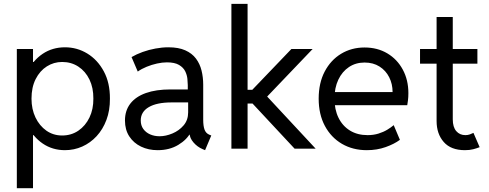

<svg xmlns="http://www.w3.org/2000/svg" viewBox="-20 -772 2538 997"><path d="M67.4 205.1V-517.6H151.4V-450.2H163.1L136.7 -402.3V-129.9L167 -70.3H151.4V205.1ZM317.4 7.8Q252.4 7.8 201.9 -26.6Q151.4 -61 122.3 -121.6Q93.3 -182.1 92.8 -259.8Q93.3 -338.9 122.3 -398.9Q151.4 -459 201.9 -492.7Q252.4 -526.4 317.4 -526.4Q380.4 -526.4 433.6 -493.9Q486.8 -461.4 519 -401.6Q551.3 -341.8 550.8 -259.8Q551.3 -198.7 532.7 -149.4Q514.2 -100.1 481.7 -64.9Q449.2 -29.8 407 -11Q364.7 7.8 317.4 7.8ZM302.7 -68.4Q350.1 -68.4 387 -93.5Q423.8 -118.7 444.6 -161.9Q465.3 -205.1 464.8 -259.8Q465.3 -315.9 444.6 -358.9Q423.8 -401.9 387 -426Q350.1 -450.2 302.7 -450.2Q259.3 -450.2 223.1 -427.2Q187 -404.3 165.3 -361.6Q143.6 -318.8 143.6 -259.8Q143.6 -205.1 164.3 -161.9Q185.1 -118.7 220.9 -93.5Q256.8 -68.4 302.7 -68.4Z M798.8 7.8Q751 7.8 712.4 -10.7Q673.8 -29.3 651.4 -63.7Q628.9 -98.1 628.9 -146.5Q628.9 -197.8 656.7 -233.9Q684.6 -270 737.3 -288.8Q790 -307.6 865.2 -307.6H972.7V-240.2H871.1Q794.4 -240.2 752.7 -215.8Q710.9 -191.4 710.9 -146.5Q710.9 -120.6 724.1 -102.3Q737.3 -84 759.5 -74.2Q781.7 -64.5 808.6 -64.5Q840.8 -64.5 875.2 -78.9Q909.7 -93.3 933.3 -120.8Q957 -148.4 957 -188.5V-242.2L955.1 -272.5V-330.1Q955.1 -342.8 953.1 -362.5Q951.2 -382.3 941.7 -401.9Q932.1 -421.4 909.7 -434.8Q887.2 -448.2 846.7 -448.2Q822.8 -448.2 795.2 -442.1Q767.6 -436 741.5 -425.3Q715.3 -414.6 695.3 -400.4L663.1 -475.6Q689 -490.7 720.9 -502.2Q752.9 -513.7 787.4 -520Q821.8 -526.4 854.5 -526.4Q907.2 -526.4 942.1 -510.7Q977.1 -495.1 997.6 -467.8Q1018.1 -440.4 1026.6 -405.5Q1035.2 -370.6 1035.2 -332V-150.4Q1035.2 -117.7 1042.2 -98.6Q1049.3 -79.6 1067.4 -72.3L1077.1 -68.4L1044.9 7.8L1031.2 2Q1003.9 -9.8 984.4 -32.7Q964.8 -55.7 964.8 -78.1L981.4 -72.3H949.2L970.7 -85.9Q951.7 -47.4 906 -19.8Q860.4 7.8 798.8 7.8Z M1181.6 0V-752H1265.6V-305.7H1307.6L1269.5 -284.2L1493.2 -517.6H1603.5L1345.7 -248V-293.9L1619.1 0H1509.8L1269.5 -257.8L1307.6 -234.4H1265.6V0Z M1884.8 7.8Q1812 7.8 1755.6 -25.1Q1699.2 -58.1 1667 -118.2Q1634.8 -178.2 1634.8 -259.8Q1634.8 -340.8 1666 -400.4Q1697.3 -460 1751.2 -492.7Q1805.2 -525.4 1873 -525.4Q1939.9 -525.4 1991.2 -494.9Q2042.5 -464.4 2071.5 -410.6Q2100.6 -356.9 2100.6 -288.1Q2100.6 -267.1 2098.4 -250.5Q2096.2 -233.9 2094.7 -225.6H1698.2V-293.9H2018.6Q2018.6 -335.9 2001 -370.8Q1983.4 -405.8 1950.7 -426.5Q1918 -447.3 1873 -447.3Q1827.1 -447.3 1792 -423.8Q1756.8 -400.4 1736.8 -358.2Q1716.8 -315.9 1716.8 -259.8Q1716.8 -203.1 1737.8 -160.4Q1758.8 -117.7 1797.4 -94Q1835.9 -70.3 1888.7 -70.3Q1919.9 -70.3 1945.6 -78.4Q1971.2 -86.4 1991 -98.4Q2010.7 -110.4 2024.4 -122.1L2056.6 -45.9Q2026.9 -23.9 1982.2 -8.1Q1937.5 7.8 1884.8 7.8Z M2394.5 7.8Q2321.3 7.8 2284.2 -34.7Q2247.1 -77.1 2247.1 -143.6V-683.6H2331.1V-152.3Q2331.1 -112.3 2349.1 -91.3Q2367.2 -70.3 2396.5 -70.3Q2409.2 -70.3 2419.4 -74Q2429.7 -77.6 2438.5 -82L2470.7 -7.8Q2456.1 -2 2437.5 2.9Q2418.9 7.8 2394.5 7.8ZM2161.1 -441.4V-517.6H2459V-441.4Z"/></svg>

Font: Reddit Sans
Style: Regular
Weight: 400
Designer: Stephen Hutchings
Foundry: Reddit
Version: Version 1.014